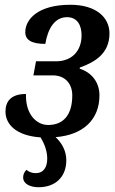

<svg xmlns="http://www.w3.org/2000/svg" viewBox="-20 -567 481 805"><path d="M142 218C212 218 258 175 258 105C258 64 238 31 213 8C330 -1 397 -67 397 -167C397 -226 360 -265 314 -279L315 -284C377 -306 439 -342 439 -427C439 -494 383 -547 275 -547C139 -547 86 -486 86 -432C86 -399 113 -383 170 -383C181 -450 211 -495 261 -495C305 -495 322 -460 322 -419C322 -351 279 -310 215 -310H131L120 -251H201C254 -251 283 -215 283 -167C283 -82 243 -43 182 -43C133 -43 86 -88 89 -173C24 -173 3 -140 3 -99C3 -47 46 2 150 9C169 40 178 70 178 98C178 134 163 159 129 159C113 159 98 152 91 145C81 155 77 165 77 178C77 201 102 218 142 218Z"/></svg>

Font: Noto Serif Condensed SemiBold
Style: Italic
Weight: 600
Width: 3
Italic angle: -12°
Designer: Monotype Design Team
Foundry: Monotype Imaging Inc.
Version: Version 2.014